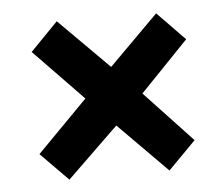

<svg xmlns="http://www.w3.org/2000/svg" viewBox="-39 -492 573 493"><g transform="rotate(-5 248.0 -245.0)"><path d="M50 -113 180 -245 53 -376 124 -449 253 -320 380 -447 451 -374 327 -245 450 -114 379 -42 253 -169 121 -41Z"/></g></svg>

Font: Osterbar
Style: Regular
Weight: 500
Width: 3
Designer: Peter Wiegel, Basierend auf Erbar schmal-halbfette Grotesk v. Jacob Erbar
Foundry: Peter Wiegel
Version: Version 1.0